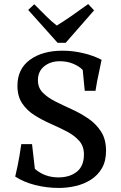

<svg xmlns="http://www.w3.org/2000/svg" viewBox="-20 -918 598 947"><path d="M289 -668Q339 -668 390 -656Q441 -644 481 -623Q474 -587 468.5 -562.5Q463 -538 459 -517Q455 -496 451 -470H398L388 -573Q371 -591 341 -603.5Q311 -616 275 -616Q229 -616 198 -591Q167 -566 167 -522Q167 -485 191.5 -460.5Q216 -436 254 -417Q292 -398 335 -378.5Q378 -359 416 -333Q454 -307 478.5 -269Q503 -231 503 -174Q503 -123 482.5 -88Q462 -53 428 -31.5Q394 -10 353 -0.5Q312 9 271 9Q210 9 153 -5.5Q96 -20 55 -47Q62 -77 67 -101Q72 -125 76 -149.5Q80 -174 85 -207H138L152 -85Q201 -43 268 -43Q324 -43 359 -71Q394 -99 394 -156Q394 -197 370.5 -223.5Q347 -250 309.5 -269.5Q272 -289 230 -307.5Q188 -326 150.5 -349.5Q113 -373 89.5 -408Q66 -443 66 -495Q66 -578 127.5 -623Q189 -668 289 -668ZM304 -707H264Q229 -747 192.5 -787Q156 -827 119 -869L149 -897Q180 -866 207 -839Q234 -812 260 -792Q296 -814 333.5 -840Q371 -866 415 -898L444 -867Q405 -822 371 -783.5Q337 -745 304 -707Z"/></svg>

Font: Ruwudu Medium
Style: Regular
Weight: 500
Designer: Becca Hirsbrunner Spalinger
Foundry: SIL International
Version: Version 3.000